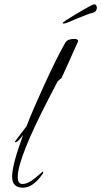

<svg xmlns="http://www.w3.org/2000/svg" viewBox="-20 -878 468 888"><path d="M86 -10Q36 -10 36 -61Q36 -116 87 -254Q62 -220 52 -220Q49 -220 49 -223Q49 -224 75 -258Q88 -275 95.5 -284.5Q103 -294 104 -297Q109 -311 118 -333Q127 -355 139 -383Q161 -433 184 -483.5Q207 -534 232 -585Q240 -602 252.5 -626Q265 -650 282 -681Q293 -698 323 -698Q341 -698 341 -689Q341 -686 340 -684L286 -564L264 -516Q257 -512 246 -501Q246 -501 235.5 -480Q225 -459 203 -418Q62 -144 62 -60Q62 -27 84 -27Q109 -27 143 -55Q178 -84 176 -84Q180 -84 180 -80Q180 -76 176 -72Q132 -10 86 -10ZM275 -769Q270 -769 270 -772Q270 -774 286.5 -785Q303 -796 315 -803Q323 -808 338 -816.5Q353 -825 369.5 -835Q386 -845 399 -851.5Q412 -858 416 -858Q422 -858 425 -853Q428 -848 428 -843Q428 -836 424.5 -829.5Q421 -823 413 -820Q406 -818 397 -815.5Q388 -813 381 -810Q366 -804 353.5 -799Q341 -794 326 -788Q308 -780 294.5 -774.5Q281 -769 275 -769Z"/></svg>

Font: Love Light
Style: Regular
Weight: 400
Designer: Robert E. Leuschke
Foundry: Robert E. Leuschke
Version: Version 1.010; ttfautohint (v1.8.3)